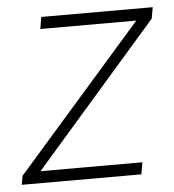

<svg xmlns="http://www.w3.org/2000/svg" viewBox="-55 -540 526 580"><g transform="rotate(-5 208.5 -250.0)"><path d="M-7 -27 376 -464H85L91 -500H429L423 -466L48 -36H357L351 0H-12Z"/></g></svg>

Font: Sarabun Thin
Style: Italic
Weight: 250
Italic angle: -10°
Designer: Suppakit Chalermlarp | Katatrad Co.,Ltd.
Foundry: Cadson Demak Co.,Ltd.
Version: Version 1.000; ttfautohint (v1.6)